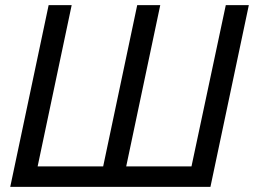

<svg xmlns="http://www.w3.org/2000/svg" viewBox="-20 -730 992 750"><path d="M20 0 170 -710H260L127 -80H383L516 -710H606L473 -80H728L862 -710H952L802 0Z"/></svg>

Font: Raleway Medium
Style: Italic
Weight: 500
Italic angle: -12°
Designer: Matt McInerney, Pablo Impallari, Rodrigo Fuenzalida
Foundry: Matt McInerney, Pablo Impallari, Rodrigo Fuenzalida
Version: Version 4.026